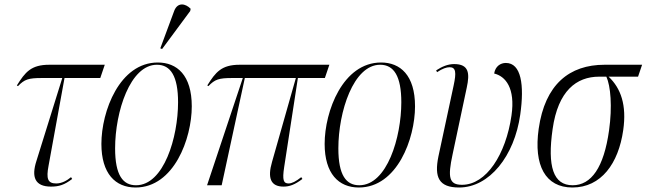

<svg xmlns="http://www.w3.org/2000/svg" viewBox="-20 -824 2876 854"><path d="M207 6C243 6 267 -2 301 -28L296 -36C278 -21 255 -8 230 -8C192 -8 185 -29 196 -87L267 -477H426L446 -536H199C118 -536 92 -503 55 -444L60 -441C89 -471 106 -477 166 -477H257L142 -108C119 -37 135 6 207 6Z M701 -606 826 -775 828 -785C805 -809 770 -815 755 -776L693 -609ZM583 10C754 10 833 -208 833 -351C833 -490 767 -546 682 -546C512 -546 431 -329 431 -184C431 -52 493 10 583 10ZM585 0C527 0 492 -44 492 -164C492 -327 559 -536 678 -536C739 -536 772 -485 772 -369C772 -214 709 0 585 0Z M901 0H966L1069 -477H1296L1190 -104C1169 -32 1184 6 1241 6C1267 6 1291 -2 1325 -28L1320 -36C1296 -17 1278 -8 1264 -8C1241 -8 1235 -22 1244 -81L1305 -477H1425L1445 -536H1046C965 -536 939 -503 902 -444L907 -441C936 -471 953 -477 1013 -477H1060Z M1576 10C1747 10 1826 -208 1826 -351C1826 -490 1760 -546 1675 -546C1505 -546 1424 -329 1424 -184C1424 -52 1486 10 1576 10ZM1578 0C1520 0 1485 -44 1485 -164C1485 -327 1552 -536 1671 -536C1732 -536 1765 -485 1765 -369C1765 -214 1702 0 1578 0Z M2022 10C2157 10 2268 -130 2294 -314C2313 -447 2298 -544 2230 -544C2206 -544 2183 -529 2178 -497C2228 -485 2273 -433 2255 -310C2230 -137 2143 -2 2035 -2C1977 -2 1971 -35 1993 -137L2056 -434C2070 -498 2066 -539 2000 -539C1972 -539 1946 -528 1920 -511L1924 -503C1948 -519 1966 -525 1980 -525C2008 -525 2010 -501 1998 -445L1930 -128C1911 -35 1932 10 2022 10Z M2526 10C2654 10 2731 -97 2752 -245C2768 -356 2742 -431 2687 -483H2818L2836 -536H2669C2513 -536 2404 -449 2376 -251C2353 -88 2406 10 2526 10ZM2527 0C2441 0 2414 -83 2438 -250C2462 -420 2544 -483 2645 -483H2677C2696 -442 2704 -350 2689 -244C2666 -79 2610 0 2527 0Z"/></svg>

Font: Noto Serif Display Condensed Light
Style: Italic
Weight: 300
Width: 3
Italic angle: -12°
Designer: Monotype Design Team
Foundry: Monotype Imaging Inc.
Version: Version 2.009